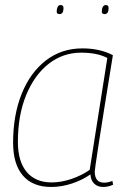

<svg xmlns="http://www.w3.org/2000/svg" viewBox="-20 -732 507 762"><path d="M389 10Q367 10 353.5 -3.5Q340 -17 339 -40Q308 -18 266.5 -4Q225 10 183 10Q110 10 71 -35Q32 -80 32 -166Q32 -275 66 -359.5Q100 -444 162 -492Q224 -540 307 -540Q376 -540 428 -513Q407 -384 393 -296.5Q379 -209 371 -156.5Q363 -104 359.5 -79.5Q356 -55 356 -52Q356 -7 393 -7Q408 -7 426 -14L429 1Q410 10 389 10ZM336 -58 406 -502Q366 -523 302 -523Q230 -523 173.5 -479Q117 -435 84 -355Q51 -275 51 -169Q51 -91 86 -49.5Q121 -8 185 -8Q223 -8 264 -22Q305 -36 336 -58ZM395 -676Q384 -676 384 -686Q384 -697 388 -704.5Q392 -712 400 -712Q411 -712 411 -700Q411 -676 395 -676ZM216 -676Q205 -676 205 -686Q205 -696 208.5 -704Q212 -712 221 -712Q232 -712 232 -700Q232 -676 216 -676Z"/></svg>

Font: Georama Thin
Style: Italic
Weight: 100
Italic angle: -9°
Designer: Jean-Baptiste Levee
Foundry: Production Type
Version: Version 1.000